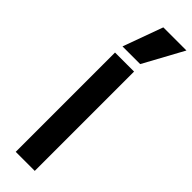

<svg xmlns="http://www.w3.org/2000/svg" viewBox="-333 -999 998 998"><g transform="rotate(45 165.5 -500.0)"><path d="M76 -730H216V0H76ZM81 -780 161 -1000H331L211 -780Z"/></g></svg>

Font: Enso
Style: Bold
Weight: 700
Designer: Coji Morishita
Foundry: UNDERFOREST DESIGN
Version: Version 1.000